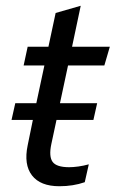

<svg xmlns="http://www.w3.org/2000/svg" viewBox="-20 -636 401 666"><path d="M186 10Q120 10 91 -27.5Q62 -65 76 -132L94 -220H20L33 -278H106L134 -409H62L76 -474H148L173 -591L260 -616L230 -474H361L342 -409H216L188 -278H317L304 -220H176L158 -136Q149 -93 162.5 -74.5Q176 -56 220 -56Q234 -56 252 -58.5Q270 -61 288 -66L274 -4Q234 10 186 10Z"/></svg>

Font: Kanit Light
Style: Italic
Weight: 300
Italic angle: -12°
Designer: Katatrad Team
Foundry: CadsonDemak
Version: Version 2.000; ttfautohint (v1.8.3)